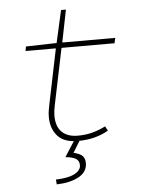

<svg xmlns="http://www.w3.org/2000/svg" viewBox="-58 -684 715 946"><g transform="rotate(-5 300.0 -211.0)"><path d="M306 12Q238 12 206 -24.5Q174 -61 174 -118Q174 -135 176.5 -150Q179 -165 182 -180L238 -452H88L92 -474L244 -478L280 -638H304L272 -478H534L528 -452H266L208 -172Q202 -145 202 -122Q202 -68 230 -41Q258 -14 308 -14Q349 -14 383 -23.5Q417 -33 446 -48L458 -26Q428 -8 389.5 2Q351 12 306 12ZM184 216 182 192Q244 190 275 173.5Q306 157 306 132Q306 109 289 99Q272 89 238 86L296 -4H324L280 68Q315 77 325.5 90Q336 103 336 124Q336 167 294 190.5Q252 214 184 216Z"/></g></svg>

Font: Source Code Pro ExtraLight
Style: Italic
Weight: 200
Italic angle: -11°
Monospace: yes
Designer: Paul D. Hunt, Teo Tuominen
Foundry: Adobe Systems Incorporated
Version: Version 1.050;PS 1.000;hotconv 16.6.51;makeotf.lib2.5.65220